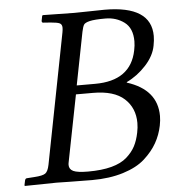

<svg xmlns="http://www.w3.org/2000/svg" viewBox="-49 -692 660 739"><g transform="rotate(-5 281.0 -322.5)"><path d="M290 -570 250 -366H321Q459 -366 482 -481Q486 -500 486 -516Q486 -567 455 -590Q424 -613 382 -613Q340 -613 321.5 -608.5Q303 -604 298.5 -596.5Q294 -589 290 -570ZM244 -332 194 -78Q192 -69 192 -64Q192 -47 208 -39.5Q224 -32 265 -32Q318 -32 355.5 -42Q393 -52 415 -71.5Q437 -91 448.5 -113Q460 -135 466 -165Q470 -184 470 -202Q470 -260 430.5 -296Q391 -332 310 -332ZM20 -19Q22 -27 28 -27L57 -29Q89 -31 99.5 -38.5Q110 -46 115 -71L213 -574Q215 -585 215 -592Q215 -605 206 -609.5Q197 -614 171 -616L143 -618Q137 -618 137 -625L141 -645L144 -647Q234 -645 265 -645Q285 -645 325.5 -646Q366 -647 382 -647Q562 -647 562 -530Q562 -513 558 -493Q551 -454 518 -418Q485 -382 443 -362V-360Q559 -323 559 -221Q559 -204 555 -184Q548 -149 530.5 -118Q513 -87 482 -59Q451 -31 398 -14.5Q345 2 277 2Q228 2 190.5 1Q153 0 140 0Q108 0 18 2L16 0Z"/></g></svg>

Font: Linux Libertine O
Style: Italic
Weight: 400
Italic angle: -12°
Designer: Philipp H. Poll
Foundry: Philipp H. Poll
Version: Version 5.1.6